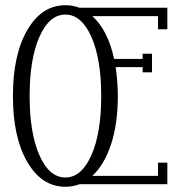

<svg xmlns="http://www.w3.org/2000/svg" viewBox="-20 -710 707 740"><path d="M625 -680.2V-597.2H588.9V-647.9H335.9Q395.5 -594.2 419.9 -482.9H529.8V-502.9H565.9V-431.2H529.8V-451.2H425.8Q434.1 -393.1 434.1 -339.8Q434.1 -233.4 408.2 -154.3Q382.3 -75.2 335.9 -32.2H588.9V-83H625V0H286.1Q261.7 9.8 231.9 9.8Q141.1 9.8 85.4 -85.4Q29.8 -180.7 29.8 -339.8Q29.8 -499 85.4 -594.5Q141.1 -689.9 231.9 -689.9Q261.7 -689.9 286.1 -680.2ZM332 -111.3Q370.1 -196.8 370.1 -339.8Q370.1 -482.9 332 -568.4Q293.9 -653.8 231.9 -653.8Q169.9 -653.8 132.1 -568.4Q94.2 -482.9 94.2 -339.8Q94.2 -196.8 132.1 -111.3Q169.9 -25.9 231.9 -25.9Q293.9 -25.9 332 -111.3Z"/></svg>

Font: Margherita Light
Style: Regular
Weight: 300
Designer: James Puckett
Foundry: Dunwich Type Founders
Version: Version 1.008;hotconv 1.0.109;makeotfexe 2.5.65596